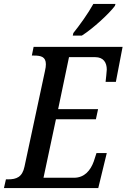

<svg xmlns="http://www.w3.org/2000/svg" viewBox="-39 -951 640 971"><path d="M329 -771H375C432 -807 513 -882 542 -921L545 -931H433C406 -882 364 -824 332 -784ZM-19 0H458L501 -177H449L435 -134C419 -90 389 -52 335 -52H181L244 -348H446L457 -399H255L310 -662H442C485 -662 501 -634 501 -599C501 -591 496 -546 495 -537H547L581 -714H131L122 -670H133C168 -670 193 -664 193 -626C193 -617 192 -607 188 -590L85 -109C74 -55 44 -44 2 -44H-9Z"/></svg>

Font: Noto Serif Condensed Medium
Style: Italic
Weight: 500
Width: 3
Italic angle: -12°
Designer: Monotype Design Team
Foundry: Monotype Imaging Inc.
Version: Version 2.013